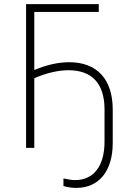

<svg xmlns="http://www.w3.org/2000/svg" viewBox="-20 -720 650 935"><path d="M289 149V186C313 193 333 195 352 195C461 195 529 114 529 -24V-186C529 -336 451 -417 317 -417C263 -417 207 -404 147 -379V-662H461V-700H107V0H147V-339C204 -364 262 -378 314 -378C427 -378 489 -314 489 -187V-30C489 90 435 157 346 157C329 157 313 154 289 149Z"/></svg>

Font: Fixel Text ExtraLight
Style: Regular
Weight: 200
Width: 4
Designer: AlfaBravo + MacPaw
Foundry: Kyrylo Tkachov, Marchela Mozhyna, Serhii Makarenko, Maria Weinstein, Zakhar Kryvoshyya
Version: Version 1.211